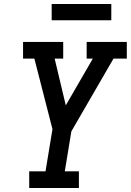

<svg xmlns="http://www.w3.org/2000/svg" viewBox="-20 -946 658 966"><path d="M127 0V-84H209L244 -296L153 -651H96V-735H298V-651H255L311 -416L447 -651H416V-735H618V-651H551L339 -285L306 -84H377V0ZM540 -844H240V-926H540Z"/></svg>

Font: Iosevka Slab Medium Extended
Style: Italic
Weight: 500
Width: 7
Italic angle: -9°
Monospace: yes
Designer: Belleve Invis
Foundry: Belleve Invis
Version: Version 11.1.0; ttfautohint (v1.8.3)